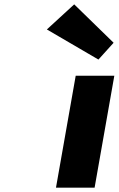

<svg xmlns="http://www.w3.org/2000/svg" viewBox="-20 -860 544 880"><path d="M327 -513 236.6 0H413.6L504 -513ZM320.1 -840 194.8 -725 431.1 -587 500.7 -664Z"/></svg>

Font: Hussar Wysoki
Style: Obl
Weight: 700
Foundry: Cannot Into Space Fonts
Version: Version 0.92